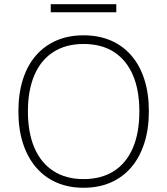

<svg xmlns="http://www.w3.org/2000/svg" viewBox="-20 -880 791 908"><path d="M375 8Q304 8 247 -17Q190 -42 150 -89Q110 -136 88.5 -202.5Q67 -269 67 -353Q67 -437 88 -503.5Q109 -570 149 -616.5Q189 -663 246 -688Q303 -713 375 -713Q447 -713 504 -688.5Q561 -664 601.5 -617Q642 -570 663 -503.5Q684 -437 684 -354Q684 -270 662.5 -203Q641 -136 601 -89Q561 -42 504 -17Q447 8 375 8ZM375 -33Q459 -33 518 -70.5Q577 -108 608 -179.5Q639 -251 639 -353Q639 -455 608 -526Q577 -597 518.5 -634.5Q460 -672 375 -672Q292 -672 233 -634.5Q174 -597 143 -525.5Q112 -454 112 -353Q112 -252 143 -180.5Q174 -109 233 -71Q292 -33 375 -33ZM220 -822V-860H530V-822Z"/></svg>

Font: Nunito Sans 12pt ExtraLight
Style: Regular
Weight: 200
Designer: Vernon Adams
Foundry: Vernon Adams
Version: Version 3.101;gftools[0.9.27]